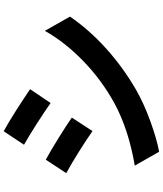

<svg xmlns="http://www.w3.org/2000/svg" viewBox="59 -891 882 1040"><g transform="rotate(-90 500.0 -371.0)"><path d="M309 -792Q354 -768 420.5 -725.5Q487 -683 537 -649L462 -538Q415 -571 348.5 -613.5Q282 -656 236 -682ZM123 -82Q322 -116 464 -194Q590 -264 691 -362.5Q792 -461 853 -569L930 -433Q860 -330 757.5 -237.5Q655 -145 532 -74Q458 -32 363 2.5Q268 37 198 50ZM155 -564Q203 -538 273 -494.5Q343 -451 383 -423L310 -311Q257 -348 192 -388.5Q127 -429 82 -453Z"/></g></svg>

Font: Sinter Bold
Style: Regular
Weight: 700
Foundry: Adobe & rsms
Version: Version 1.000